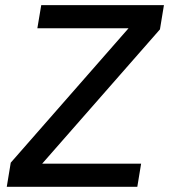

<svg xmlns="http://www.w3.org/2000/svg" viewBox="-20 -718 650 738"><path d="M522.4 -88.8H142L594.8 -605.1L610.1 -698.2H138.5L123.6 -609.4H474.1L21.3 -92.7L6 0H507.8Z"/></svg>

Font: Margiela Mono Italic Medium It
Style: Regular
Weight: 500
Designer: Mike Abbink, Paul van der Laan, Pieter van Rosmalen
Foundry: Bold Monday
Version: Version 2.003 2021